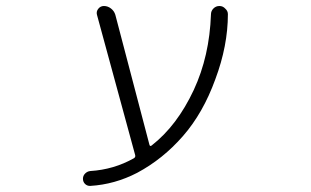

<svg xmlns="http://www.w3.org/2000/svg" viewBox="-20 -565 1040 643"><path d="M480.5 -80.1Q482.4 -73.2 488.3 -78.1Q573.2 -144.5 628.9 -263.7Q681.6 -377 686.5 -516.6Q686.5 -528.3 694.8 -536.6Q703.1 -544.9 714.8 -544.9Q726.6 -544.9 734.4 -536.1Q743.2 -528.3 743.2 -517.6Q743.2 -412.1 701.2 -299.8Q660.2 -186.5 592.8 -109.4Q525.4 -32.2 439.5 13.7Q364.3 52.7 282.2 57.6Q282.2 57.6 281.2 57.6Q271.5 57.6 264.6 50.8Q257.8 43.9 257.8 33.7Q257.8 23.4 265.1 16.1Q272.5 8.8 282.2 7.8Q361.3 2.9 428.7 -35.2Q434.6 -39.1 432.6 -45.9L304.7 -515.6Q301.8 -526.4 309.1 -535.6Q316.4 -544.9 328.1 -544.9Q340.8 -544.9 351.6 -536.6Q362.3 -528.3 366.2 -515.6Z"/></svg>

Font: Rounded-X Mgen+ 1mn light
Style: Regular
Weight: 200
Designer: [Source Han Sans]
Ryoko NISHIZUKA  (kana & ideographs); Paul D. Hunt (Latin, Greek & Cyrillic); Wenlong ZHANG  (bopomofo
Version: Version 1.059.20150602